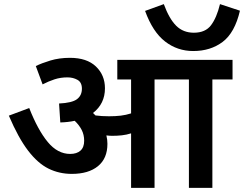

<svg xmlns="http://www.w3.org/2000/svg" viewBox="-20 -913 1186 933"><path d="M502 -214Q502 -143 456 -105.5Q410 -68 329 -68Q268 -68 216 -93.5Q164 -119 116.5 -181Q69 -243 23 -351L122 -388Q164 -281 212 -223Q260 -165 321 -165Q353 -165 371 -181Q389 -197 389 -229Q389 -258 377 -281.5Q365 -305 343 -326Q311 -319 273 -318L267 -410Q330 -413 354 -431Q378 -449 378 -482Q378 -513 356.5 -525Q335 -537 308 -537Q274 -537 245 -527.5Q216 -518 187 -503L154 -592Q182 -606 225 -619Q268 -632 320 -632Q402 -632 446 -590Q490 -548 490 -484Q490 -409 432 -364Q438 -359 444 -352Q459 -350 475.5 -349Q492 -348 510 -348Q541 -348 566.5 -351Q592 -354 617 -362V-527H550V-622H1110V-527H1012V0H898V-527H731V0H617V-265Q595 -258 572.5 -255.5Q550 -253 525 -253Q512 -253 497 -255Q502 -234 502 -214ZM1146 -861Q1121 -754 1062 -709.5Q1003 -665 919 -665Q842 -665 782 -711.5Q722 -758 685 -860L776 -893Q802 -822 836 -788Q870 -754 922 -754Q978 -754 1005.5 -790.5Q1033 -827 1049 -893Z"/></svg>

Font: Noto Sans SemiBold
Style: Regular
Weight: 600
Designer: Monotype Design Team
Foundry: Monotype Imaging Inc.
Version: Version 2.007